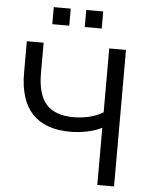

<svg xmlns="http://www.w3.org/2000/svg" viewBox="-60 -958 783 1007"><g transform="rotate(5 331.5 -454.5)"><path d="M324.5 -265.7Q192.1 -265.7 124.4 -337.6Q56.6 -409.4 56.6 -553.1V-718.8H145.1V-559Q145.1 -446.7 191.5 -395Q237.9 -343.3 334.4 -343.3Q378.1 -343.3 417.4 -352.8Q456.8 -362.3 490.5 -382.4V-718.8H578.7V0H490.5V-301.3Q460 -284.8 415.4 -275.3Q370.8 -265.7 324.5 -265.7ZM352.8 -909.3H442.1V-819.5H352.8ZM181.9 -909.3H271.2V-819.5H181.9Z"/></g></svg>

Font: Min Sans VF VF
Style: Regular
Weight: 400
Designer: Jinseong-Kim, NotoSansCJK, Nunito
Foundry: Jinseong-Kim
Version: Version 1.420;Glyphs 3.1.2 (3151)